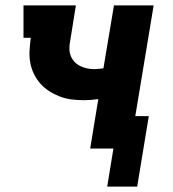

<svg xmlns="http://www.w3.org/2000/svg" viewBox="-20 -550 640 711"><path d="M488 141H377L400 0H314L344 -183Q331 -181 317 -180Q303 -179 290 -179Q266 -179 243.5 -182Q221 -185 200.5 -193Q180 -201 161.5 -213Q143 -225 129 -241Q115 -257 105.5 -276.5Q96 -296 92 -318.5Q88 -341 89.5 -364Q91 -387 94 -410H67V-530H261Q256 -497 250.5 -464.5Q245 -432 240 -399Q237 -385 237 -371Q237 -357 241.5 -344.5Q246 -332 255 -322Q264 -312 276 -306Q288 -300 301.5 -297Q315 -294 329 -294Q337 -294 346 -295Q355 -296 363 -297L402 -530H549L481 -120H531Z"/></svg>

Font: Iosevka Curly Slab HvEx
Style: Italic
Weight: 900
Width: 7
Italic angle: -9°
Monospace: yes
Designer: Belleve Invis
Foundry: Belleve Invis
Version: Version 11.1.0; ttfautohint (v1.8.3)